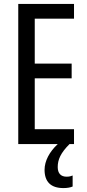

<svg xmlns="http://www.w3.org/2000/svg" viewBox="-20 -734 442 978"><path d="M350 216V160C343 163 334 166 319 166C290 166 274 149 274 117C274 79 289 45 334 0H357V-76H157V-335H345V-410H157V-639H357V-714H73V0H274C232 39 207 86 207 131C207 192 239 224 303 224C323 224 339 221 350 216Z"/></svg>

Font: Noto Sans UI Condensed
Style: Regular
Weight: 400
Width: 3
Designer: Monotype Design Team
Foundry: Monotype Imaging Inc.
Version: Version 1.901